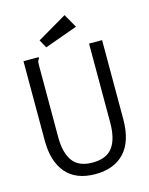

<svg xmlns="http://www.w3.org/2000/svg" viewBox="-120 -867 740 953"><g transform="rotate(-15 250.0 -390.0)"><path d="M50 -215V-623H128V-616Q122 -610 120.5 -603Q119 -596 119 -579V-214Q119 -134 150 -91Q181 -48 252 -48Q324 -48 355.5 -91Q387 -134 387 -217V-623H454V-218Q454 -103 400.5 -46Q347 11 251 11Q152 11 101 -48Q50 -107 50 -215ZM154 -702 306 -791 346 -721 177 -660Z"/></g></svg>

Font: Vazir Code
Style: Code
Weight: 400
Foundry: DejaVu fonts team - Redesigned by Saber Rastikerdar
Version: Version 1.1.2